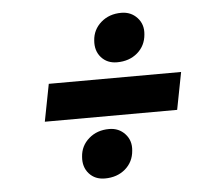

<svg xmlns="http://www.w3.org/2000/svg" viewBox="-45 -685 740 660"><g transform="rotate(-5 325.0 -355.0)"><path d="M367.5 -467.6Q333.6 -467.6 313.1 -490.6Q292.7 -513.6 295.7 -549.1Q298.2 -586.4 326.4 -611.1Q354.6 -635.8 396.5 -635.8Q429.9 -635.8 451.4 -612.5Q472.8 -589.3 469.3 -554.8Q466.2 -516 438.1 -491.8Q409.9 -467.6 367.5 -467.6ZM102.2 -285.7 127.1 -414.3 583.8 -415.3 558.9 -286.7ZM291.1 -73.4Q257.1 -73.4 236.7 -96.3Q216.2 -119.3 219.3 -154.8Q221.8 -192.2 250 -216.8Q278.2 -241.5 320 -241.5Q353.5 -241.5 374.9 -218.3Q396.4 -195 392.8 -160.6Q389.8 -121.7 361.6 -97.5Q333.4 -73.4 291.1 -73.4Z"/></g></svg>

Font: REM Medium
Style: Italic
Weight: 500
Italic angle: -11°
Designer: Octavio Pardo
Foundry: Ashler Design
Version: Version 1.005;gftools[0.9.28]